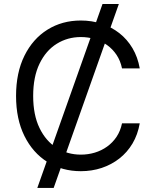

<svg xmlns="http://www.w3.org/2000/svg" viewBox="-20 -839 768 952"><path d="M165 92.8 488.3 -819.3H569.3L246.1 92.8ZM380.9 9.8Q288.1 9.8 215.3 -35.6Q142.6 -81.1 101.1 -164.8Q59.6 -248.5 59.6 -363.3Q59.6 -478.5 101.1 -562.5Q142.6 -646.5 215.3 -691.9Q288.1 -737.3 380.9 -737.3Q435.5 -737.3 484.1 -721.2Q532.7 -705.1 571.8 -674.6Q610.8 -644 637 -599.9Q663.1 -555.7 672.9 -500H585Q577.1 -538.1 557.9 -566.9Q538.6 -595.7 511 -615.5Q483.4 -635.3 450.2 -645.3Q417 -655.3 380.9 -655.3Q314.9 -655.3 261.2 -621.8Q207.5 -588.4 176 -523.2Q144.5 -458 144.5 -363.3Q144.5 -269 176 -204.1Q207.5 -139.2 261.2 -105.7Q314.9 -72.3 380.9 -72.3Q417 -72.3 450.2 -82.3Q483.4 -92.3 511 -112.1Q538.6 -131.8 557.9 -160.6Q577.1 -189.5 585 -227.5H672.9Q663.1 -171.4 637 -127.4Q610.8 -83.5 571.8 -53Q532.7 -22.5 484.1 -6.3Q435.5 9.8 380.9 9.8Z"/></svg>

Font: Inter
Style: Regular
Weight: 400
Designer: Rasmus Andersson
Foundry: rsms
Version: Version 4.000;git-8c9346024